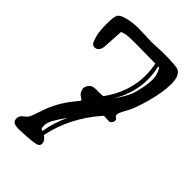

<svg xmlns="http://www.w3.org/2000/svg" viewBox="-218 -767 891 891"><g transform="rotate(45 227.5 -321.5)"><path d="M356.4 -330.3C356.4 -337.3 362.9 -351.8 375.7 -373.8C388.6 -395.8 401.8 -431.3 415.3 -480.5C428.8 -529.6 435.5 -572.2 435.5 -608.2C435.5 -644.1 426.1 -666.8 407.2 -676.3C397.8 -681.2 363.3 -683.6 303.7 -683.6L234.9 -680.7L145.5 -683.6C120.1 -683.6 96.2 -680.7 73.7 -675C51.3 -669.4 37.6 -661.7 32.7 -652.1C27.8 -642.5 25.4 -622.5 25.4 -592C25.4 -561.6 27.7 -537.8 32.2 -520.8C36.8 -503.7 41.1 -491.9 45.2 -485.6C49.2 -479.2 55.2 -476.1 63 -476.1C70.8 -476.1 77.4 -478.8 82.8 -484.4C88.1 -489.9 91.6 -498.2 93.3 -509.3L99.6 -613.8L116.7 -619.6C127.8 -622.6 147.5 -624 175.8 -624L315.9 -622.6C320.8 -598.8 323.2 -575.4 323.2 -552.2C323.2 -479.3 299.5 -410.2 252 -344.7C245.4 -343.8 234.4 -343.3 218.8 -343.3C216.5 -343.6 213.9 -343.8 210.9 -343.8H209.5C190.3 -343.8 177.2 -339.2 170.4 -330.1C163.6 -321 160.2 -313.5 160.2 -307.6L159.7 -307.1C159.7 -301.6 161.1 -295.2 164.1 -288.1C167.3 -280.3 173.2 -273.8 181.6 -268.6C190.1 -263.3 194.3 -260.1 194.3 -258.8C194.3 -257.5 186.5 -247.2 170.9 -228C155.3 -208.8 141.2 -187.9 128.7 -165.3C116.1 -142.7 105.5 -117.9 96.7 -91.1C87.9 -64.2 81.5 -46.9 77.6 -39.1C73.7 -31.2 66.5 -23.7 55.9 -16.4C45.3 -9 40 0.7 40 12.9C40 25.1 44.1 32.9 52.2 36.1C60.4 39.4 69.7 41 80.1 41C90.5 41 108.6 40.2 134.3 38.6C160 36.9 178.6 34.6 190.2 31.5C201.7 28.4 207.5 22.1 207.5 12.7C207.5 3.3 204.4 -4.5 198.2 -10.5C192.1 -16.5 187.5 -20.5 184.6 -22.5C203.8 -116.9 248 -203.3 317.4 -281.7C318.7 -282.1 321 -282.2 324.2 -282.2H327.6C330.2 -282.2 333.2 -282.1 336.4 -281.7C341.3 -281.4 346.5 -281.2 352.1 -281.2L352.5 -280.8C357.7 -280.8 362.3 -283.5 366.2 -289.1C369.8 -294.3 371.6 -298.2 371.6 -300.8V-301.3C371.3 -303.5 370.9 -306 370.6 -308.6C370.3 -311.2 367.8 -313.7 363.3 -316.2C358.7 -318.6 356.4 -323.3 356.4 -330.3ZM153.8 -56.6C153.8 -67.1 157.9 -79.8 166 -95C174.2 -110.1 187.7 -130.9 206.5 -157.2C187 -116.5 173.7 -74.5 166.5 -31.2C166.2 -31.2 164.6 -31.6 161.6 -32.2C158.7 -32.9 156.7 -34.5 155.5 -37.1C154.4 -39.7 153.8 -46.2 153.8 -56.6ZM359.4 -560.1C359.4 -542.2 356.9 -521.9 352.1 -499.3C347.2 -476.6 342.5 -459.7 338.1 -448.5C333.7 -437.3 326.5 -423.4 316.4 -407C306.3 -390.5 298.8 -379.1 293.9 -372.6C327.1 -428.2 343.8 -485.7 343.8 -544.9C343.8 -570.3 340.7 -596 334.5 -622.1H342.3L349.1 -607.9C356 -593.9 359.4 -578 359.4 -560.1Z"/></g></svg>

Font: Drukaatie burti
Style: Regular
Weight: 400
Version: Version 0.14.4